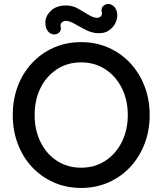

<svg xmlns="http://www.w3.org/2000/svg" viewBox="-20 -918 801 948"><path d="M719 -350Q719 -274 694 -208.5Q669 -143 623.5 -94Q578 -45 516 -17.5Q454 10 380 10Q307 10 245 -17.5Q183 -45 137.5 -94Q92 -143 67.5 -208.5Q43 -274 43 -350Q43 -426 67.5 -491.5Q92 -557 137.5 -606Q183 -655 245 -682.5Q307 -710 380 -710Q454 -710 516 -682.5Q578 -655 623.5 -606Q669 -557 694 -491.5Q719 -426 719 -350ZM611 -350Q611 -424 581.5 -483Q552 -542 500 -576Q448 -610 380 -610Q313 -610 261 -576Q209 -542 180 -483.5Q151 -425 151 -350Q151 -276 180 -217Q209 -158 261 -124Q313 -90 380 -90Q448 -90 500 -124Q552 -158 581.5 -217Q611 -276 611 -350ZM248 -748Q229 -748 216 -764.5Q203 -781 204 -810Q206 -842 233 -866.5Q260 -891 307 -891Q338 -891 365.5 -875.5Q393 -860 417 -845Q441 -830 459 -830Q471 -830 478 -837.5Q485 -845 483 -857Q478 -876 488.5 -887Q499 -898 514 -898Q534 -898 547 -881.5Q560 -865 559 -838Q558 -819 547.5 -800Q537 -781 517.5 -767.5Q498 -754 468 -754Q436 -754 405.5 -769.5Q375 -785 349 -800Q323 -815 305 -815Q294 -815 286 -808Q278 -801 279 -788Q284 -770 273.5 -759Q263 -748 248 -748Z"/></svg>

Font: Quicksand Light SemiBold
Style: Regular
Weight: 600
Version: Version 3.004